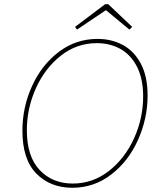

<svg xmlns="http://www.w3.org/2000/svg" viewBox="-20 -882 776 908"><path d="M86 -264Q86 -375 131.5 -475Q177 -575 258 -636.5Q339 -698 441 -698Q508 -698 561.5 -669Q615 -640 646.5 -580Q678 -520 678 -430Q678 -322 633 -221Q588 -120 506.5 -57Q425 6 322 6Q218 6 152 -61Q86 -128 86 -264ZM657 -426Q657 -509 628 -566Q599 -623 549.5 -650.5Q500 -678 438 -678Q343 -678 267.5 -618.5Q192 -559 149.5 -464Q107 -369 107 -266Q107 -142 167.5 -78Q228 -14 324 -14Q419 -14 495 -73.5Q571 -133 614 -228Q657 -323 657 -426ZM492 -862 605 -755 592 -742 481 -834 344 -742 335 -755 477 -862Z"/></svg>

Font: Bitter Pro Thin
Style: Italic
Weight: 250
Italic angle: -9°
Designer: Sol Matas, and Bitter project Authors
Foundry: Sol Matas
Version: Version 1.010